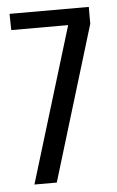

<svg xmlns="http://www.w3.org/2000/svg" viewBox="-47 -625 401 659"><g transform="rotate(-5 153.5 -295.5)"><path d="M45 0 208 -535H12L11 -591H284V-533L122 0Z"/></g></svg>

Font: Alumni Sans Medium
Style: Regular
Weight: 500
Designer: Robert E. Leuschke
Foundry: Robert E. Leuschke
Version: Version 1.018